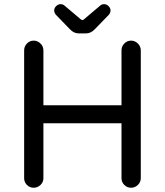

<svg xmlns="http://www.w3.org/2000/svg" viewBox="-20 -879 777 905"><path d="M93.8 -39.1V-641.6Q93.8 -660.2 106.9 -673.8Q120.1 -687.5 138.7 -687.5Q157.2 -687.5 170.9 -673.8Q184.6 -660.2 184.6 -641.6V-382.8H552.7V-641.6Q552.7 -660.2 565.9 -673.8Q579.1 -687.5 597.7 -687.5Q616.2 -687.5 629.9 -673.8Q643.6 -660.2 643.6 -641.6V-39.1Q643.6 -20.5 629.9 -7.3Q616.2 5.9 597.7 5.9Q579.1 5.9 565.9 -7.3Q552.7 -20.5 552.7 -39.1V-297.9H184.6V-39.1Q184.6 -20.5 170.9 -7.3Q157.2 5.9 138.7 5.9Q120.1 5.9 106.9 -7.3Q93.8 -20.5 93.8 -39.1ZM309.6 -741.2 243.2 -809.6Q235.4 -819.3 235.4 -830.1Q235.4 -840.8 244.6 -850.1Q253.9 -859.4 265.6 -859.4Q276.4 -859.4 284.2 -852.5L360.4 -788.1Q366.2 -784.2 368.2 -784.2Q372.1 -784.2 376 -788.1L452.1 -852.5Q460 -859.4 470.7 -859.4Q482.4 -859.4 491.7 -850.1Q501 -840.8 501 -830.1Q501 -819.3 493.2 -809.6L426.8 -741.2Q408.2 -721.7 386.7 -721.7H349.6Q328.1 -721.7 309.6 -741.2Z"/></svg>

Font: jf-openhuninn-2.1
Style: Regular
Weight: 400
Designer: [Kosugi Maru]
Designed by MOTOYA      

[Varela Round]
Joe Prince (Latin component); Avraham Cornfeld (Hebrew component)
Foundry: justfont Co., Ltd.
Version: 2.1